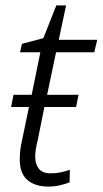

<svg xmlns="http://www.w3.org/2000/svg" viewBox="-20 -679 379 709"><path d="M158 10Q109 10 80.5 -15Q52 -40 53 -94Q53 -108 55 -125Q57 -142 61 -159L87 -284H21L30 -329H97L129 -486H54L61 -517L140 -538L188 -659H224L197 -532H339L328 -486H187L154 -329H270L261 -284H144L119 -160Q115 -145 112.5 -129.5Q110 -114 110 -100Q110 -73 123.5 -56Q137 -39 167 -39Q187 -39 204 -42.5Q221 -46 238 -52L237 -6Q224 0 202.5 5Q181 10 158 10Z"/></svg>

Font: Noto Sans Display Light
Style: Italic
Weight: 300
Italic angle: -12°
Designer: Monotype Design Team
Foundry: Monotype Imaging Inc.
Version: Version 2.003